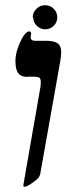

<svg xmlns="http://www.w3.org/2000/svg" viewBox="-20 -708 295 734"><path d="M87 -415 85 -414Q60 -414 49 -429Q39 -443 39 -476Q39 -498 48 -524Q57 -550 69 -569Q81 -588 92 -588Q99 -588 99 -579L97 -566Q97 -552 114 -552H156Q188 -552 201 -542Q214 -532 214 -509Q214 -497 210 -472L134 -44Q131 -32 125 -26Q121 -22 111 -14Q83 6 76 6Q69 6 69 1L135 -378L136 -392Q136 -409 129 -412Q122 -415 105 -415ZM107 -642 105 -641Q105 -660 119 -674Q133 -688 152 -688Q172 -688 185 -675Q199 -661 199 -642Q199 -623 186 -610Q172 -596 153 -596Q134 -596 120 -610Q107 -623 107 -642Z"/></svg>

Font: Libra Serif Modern
Style: Bold Italic
Weight: 700
Italic angle: -12°
Designer: Stefan Peev, Context Ltd
Foundry: Stefan Peev, Context Ltd
Version: Version 1.000